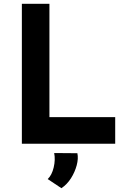

<svg xmlns="http://www.w3.org/2000/svg" viewBox="-20 -756 681 1010"><path d="M95 -736H240V-140H586V0H95ZM303 234 231 186Q253 165 262.5 124.5Q272 84 265 49L387 50Q393 78 383.5 113.5Q374 149 353.5 181.5Q333 214 303 234Z"/></svg>

Font: Reem Kufi Fun
Style: Regular
Weight: 400
Designer: Khaled Hosny
Version: Version 1.005